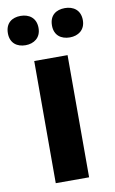

<svg xmlns="http://www.w3.org/2000/svg" viewBox="-101 -799 507 845"><g transform="rotate(-10 152.5 -376.0)"><path d="M-15 -686C-15 -642 15 -621 53 -621C90 -621 122 -642 122 -686C122 -732 90 -752 53 -752C15 -752 -15 -732 -15 -686ZM182 -686C182 -642 212 -621 251 -621C288 -621 320 -642 320 -686C320 -732 288 -752 251 -752C212 -752 182 -732 182 -686ZM227 0V-546H78V0Z"/></g></svg>

Font: Noto Sans Lisu
Style: Bold
Weight: 700
Designer: Monotype Design Team. David Williams.
Foundry: Monotype Imaging Inc.
Version: Version 2.102